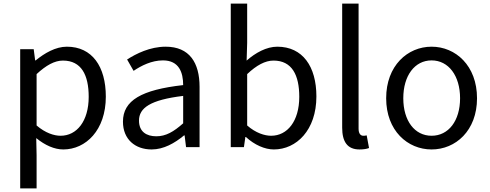

<svg xmlns="http://www.w3.org/2000/svg" viewBox="-20 -816 2717 1065"><path d="M92 229H183V45L181 -50C230 -10 282 13 331 13C456 13 567 -94 567 -280C567 -447 491 -557 351 -557C288 -557 227 -521 178 -481H175L167 -543H92ZM316 -63C280 -63 232 -78 183 -120V-405C236 -454 283 -480 329 -480C432 -480 472 -399 472 -279C472 -144 406 -63 316 -63Z M821 13C888 13 949 -22 1001 -65H1004L1012 0H1087V-334C1087 -468 1031 -557 899 -557C812 -557 735 -518 685 -486L721 -423C764 -452 821 -481 884 -481C973 -481 996 -414 996 -344C765 -318 662 -259 662 -141C662 -43 730 13 821 13ZM847 -60C793 -60 751 -85 751 -147C751 -217 813 -262 996 -284V-132C943 -85 900 -60 847 -60Z M1499 13C1624 13 1735 -94 1735 -281C1735 -447 1659 -557 1518 -557C1458 -557 1397 -523 1348 -480L1351 -578V-796H1260V0H1333L1341 -56H1344C1392 -12 1449 13 1499 13ZM1484 -63C1448 -63 1399 -78 1351 -120V-405C1403 -454 1451 -480 1497 -480C1600 -480 1640 -399 1640 -279C1640 -144 1574 -63 1484 -63Z M1974 13C1998 13 2014 10 2027 5L2014 -65C2004 -63 2000 -63 1995 -63C1981 -63 1969 -74 1969 -102V-796H1878V-108C1878 -31 1906 13 1974 13Z M2374 13C2507 13 2626 -91 2626 -271C2626 -452 2507 -557 2374 -557C2241 -557 2122 -452 2122 -271C2122 -91 2241 13 2374 13ZM2374 -63C2280 -63 2217 -146 2217 -271C2217 -396 2280 -481 2374 -481C2468 -481 2532 -396 2532 -271C2532 -146 2468 -63 2374 -63Z"/></svg>

Font: Noto Sans CJK KR Regular
Style: Regular
Weight: 400
Designer: Ryoko NISHIZUKA (kana & ideographs); Paul D. Hunt (Latin, Greek & Cyrillic); Wenlong ZHANG (bopomofo); Sandoll Communica
Foundry: Adobe Systems Incorporated
Version: Version 1.004;PS 1.004;hotconv 1.0.82;makeotf.lib2.5.63406